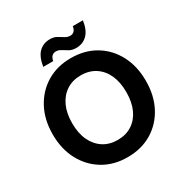

<svg xmlns="http://www.w3.org/2000/svg" viewBox="-199 -1043 1173 1216"><g transform="rotate(-30 387.5 -435.0)"><path d="M387 12Q287 12 210.5 -34Q134 -80 90.5 -161.5Q47 -243 47 -350Q47 -457 90.5 -538.5Q134 -620 210.5 -666Q287 -712 387 -712Q489 -712 565.5 -666Q642 -620 685 -538.5Q728 -457 728 -350Q728 -243 685 -161.5Q642 -80 565.5 -34Q489 12 387 12ZM387 -114Q448 -114 492.5 -143Q537 -172 561 -224.5Q585 -277 585 -350Q585 -423 561 -475.5Q537 -528 492.5 -557Q448 -586 387 -586Q327 -586 282.5 -557Q238 -528 213.5 -475.5Q189 -423 189 -350Q189 -277 213.5 -224.5Q238 -172 282.5 -143Q327 -114 387 -114ZM451 -750Q422 -750 401.5 -761.5Q381 -773 363.5 -784.5Q346 -796 326 -796Q309 -796 297.5 -785Q286 -774 282 -751H209Q220 -820 252 -851Q284 -882 332 -882Q361 -882 381 -870.5Q401 -859 419 -847.5Q437 -836 457 -836Q474 -836 485.5 -847.5Q497 -859 500 -881H574Q564 -813 531.5 -781.5Q499 -750 451 -750Z"/></g></svg>

Font: DM Sans 12pt ExtraBold
Style: Regular
Weight: 800
Version: Version 4.004;gftools[0.9.30]